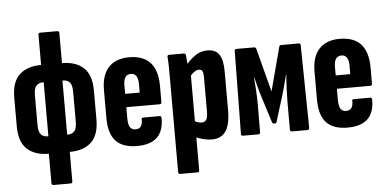

<svg xmlns="http://www.w3.org/2000/svg" viewBox="-56 -794 2196 1090"><g transform="rotate(-5 1042.5 -249.0)"><path d="M195 6Q117 6 72.5 -35Q28 -76 28 -165V-329Q28 -418 72.5 -459Q117 -500 195 -500H196V-672Q196 -683 206 -683H304Q315 -683 315 -672V-500Q394 -500 438 -459Q482 -418 482 -329V-165Q482 -76 438 -35Q394 6 315 6V173Q315 185 304 185H207Q196 185 196 173V6ZM198 -93H202V-401H198Q174 -401 160 -386Q146 -371 146 -332V-162Q146 -123 160 -108Q174 -93 198 -93ZM313 -401H309V-93H313Q337 -93 350.5 -108Q364 -123 364 -162V-332Q364 -371 350.5 -386Q337 -401 313 -401Z M699 6Q618 6 578.5 -36Q539 -78 539 -167V-327Q539 -412 580 -456Q621 -500 697 -500Q858 -500 858 -322V-231Q858 -219 847 -219H657V-158Q657 -121 667 -105Q677 -89 699 -89Q739 -89 738 -141Q737 -152 747 -152H840Q851 -152 851 -141Q853 6 699 6ZM657 -295H740V-344Q740 -405 699 -405Q657 -405 657 -344Z M928 185Q918 185 918 173V-371Q918 -404 917.5 -432Q917 -460 915 -481Q914 -494 924 -494H1009Q1018 -494 1020 -484Q1021 -475 1022 -462Q1023 -449 1024 -434Q1050 -463 1078.5 -481.5Q1107 -500 1144 -500Q1189 -500 1210 -469.5Q1231 -439 1231 -371V-152Q1231 -71 1205 -32.5Q1179 6 1125 6Q1104 6 1081 0.5Q1058 -5 1038 -13V173Q1038 185 1028 185ZM1086 -395Q1074 -395 1061.5 -387Q1049 -379 1038 -366V-105Q1048 -100 1058 -97.5Q1068 -95 1077 -95Q1094 -95 1102.5 -108.5Q1111 -122 1111 -155V-353Q1111 -375 1105.5 -385Q1100 -395 1086 -395Z M1303 0Q1292 0 1292 -12L1298 -483Q1298 -494 1309 -494H1410Q1418 -494 1421 -485L1486 -236L1552 -485Q1554 -494 1563 -494H1664Q1674 -494 1674 -483L1681 -12Q1681 0 1670 0H1582Q1571 0 1571 -11V-169Q1571 -201 1573 -245.5Q1575 -290 1578 -323H1576Q1569 -294 1561 -265Q1553 -236 1546 -212L1500 -63Q1498 -58 1495.5 -55.5Q1493 -53 1486 -53Q1476 -53 1473 -63L1426 -212Q1418 -236 1410.5 -265Q1403 -294 1396 -323H1394Q1397 -290 1399.5 -246Q1402 -202 1402 -170L1401 -12Q1401 0 1391 0Z M1899 6Q1818 6 1778.5 -36Q1739 -78 1739 -167V-327Q1739 -412 1780 -456Q1821 -500 1897 -500Q2058 -500 2058 -322V-231Q2058 -219 2047 -219H1857V-158Q1857 -121 1867 -105Q1877 -89 1899 -89Q1939 -89 1938 -141Q1937 -152 1947 -152H2040Q2051 -152 2051 -141Q2053 6 1899 6ZM1857 -295H1940V-344Q1940 -405 1899 -405Q1857 -405 1857 -344Z"/></g></svg>

Font: Sofia Sans Extra Condensed ExtraBold
Style: Regular
Weight: 800
Designer: Botio Nikoltchev, Ani Petrova
Foundry: lettersoup
Version: Version 4.101; ttfautohint (v1.8.4.7-5d5b)